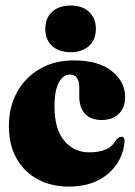

<svg xmlns="http://www.w3.org/2000/svg" viewBox="-20 -682 500 712"><path d="M444 -322.5Q444 -282.5 420.5 -259.8Q397 -237 357.5 -237Q316.5 -237 295.2 -260.2Q274 -283.5 274 -324V-356Q274 -405.5 239.5 -405.5Q214 -405.5 198 -375.5Q182 -345.5 182 -287Q182 -203 218.5 -160Q255 -117 310.5 -117Q347 -117 372.2 -127.8Q397.5 -138.5 411 -164Q418 -171 422.5 -173Q427 -175 431 -175Q442.5 -174.5 442 -157Q435.5 -84 380 -37Q324.5 10 235 10Q171.5 10 121.2 -16.5Q71 -43 42 -93.2Q13 -143.5 13 -215.5Q13 -285 43 -339.8Q73 -394.5 127.2 -426.2Q181.5 -458 253.5 -458Q345 -458 394.5 -418.5Q444 -379 444 -322.5ZM241.5 -488.5Q198.5 -488.5 173.2 -511.5Q148 -534.5 148 -575Q148 -614.5 173.2 -638Q198.5 -661.5 241.5 -661.5Q285 -661.5 310.2 -638Q335.5 -614.5 335.5 -575Q335.5 -535 310.2 -511.8Q285 -488.5 241.5 -488.5Z"/></svg>

Font: Fraunces 144pt S050 Black
Style: Regular
Weight: 900
Version: Version 1.000; ttfautohint (v1.8.3)